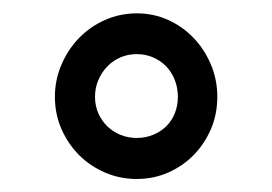

<svg xmlns="http://www.w3.org/2000/svg" viewBox="-20 -741 414 292"><path d="M63.5 -593.8Q63.5 -619.6 73.5 -642.8Q83.5 -666 100.3 -683.3Q117.2 -700.7 139.9 -710.7Q162.6 -720.7 188 -720.7Q213.4 -720.7 235.6 -710.7Q257.8 -700.7 274.4 -683.3Q291 -666 300.8 -642.8Q310.5 -619.6 310.5 -593.8Q310.5 -567.4 300.8 -544.7Q291 -522 274.4 -505.1Q257.8 -488.3 235.6 -478.5Q213.4 -468.8 188 -468.8Q162.6 -468.8 139.9 -478.5Q117.2 -488.3 100.3 -505.1Q83.5 -522 73.5 -544.7Q63.5 -567.4 63.5 -593.8ZM124.5 -593.8Q124.5 -580.1 129.6 -568.6Q134.8 -557.1 143.3 -548.8Q151.9 -540.5 163.3 -535.9Q174.8 -531.2 188 -531.2Q201.2 -531.2 212.6 -535.9Q224.1 -540.5 232.7 -548.8Q241.2 -557.1 245.8 -568.6Q250.5 -580.1 250.5 -593.8Q250.5 -607.4 245.8 -619.4Q241.2 -631.3 232.7 -640.1Q224.1 -648.9 212.6 -653.8Q201.2 -658.7 188 -658.7Q174.8 -658.7 163.3 -653.8Q151.9 -648.9 143.3 -640.1Q134.8 -631.3 129.6 -619.4Q124.5 -607.4 124.5 -593.8Z"/></svg>

Font: Nahid FD
Style: FD
Weight: 400
Foundry: DejaVu fonts team - Redesigned by Saber Rastikerdar
Version: Version 0.3.0